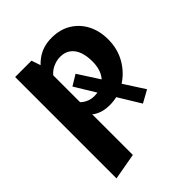

<svg xmlns="http://www.w3.org/2000/svg" viewBox="-204 -550 955 955"><g transform="rotate(-45 274.0 -72.5)"><path d="M290 8Q240 8 205.5 -14.5Q171 -37 153 -77L185 -121Q199 -100 221 -89Q243 -78 267 -78Q305 -78 330.5 -93.5Q356 -109 369.5 -138Q383 -167 383 -207Q383 -246 372.5 -275Q362 -304 340 -320.5Q318 -337 285 -337Q259 -337 231.5 -324Q204 -311 182 -278L139 -311Q176 -374 219.5 -404Q263 -434 322 -434Q382 -434 425.5 -407Q469 -380 492.5 -334Q516 -288 516 -229Q516 -162 485 -108.5Q454 -55 403 -23.5Q352 8 290 8ZM56 289V-424H171L196 -350V264ZM224 -189 280 -223 477 83 412 119Z"/></g></svg>

Font: Ysabeau Office ExtraBold
Style: Regular
Weight: 800
Designer: Christian Thalmann (Catharsis Fonts)
Version: Version 2.001;gftools[0.9.30]; featfreeze: tnum,lnum,ss02